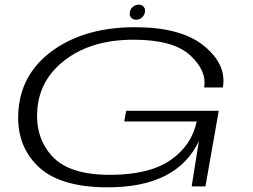

<svg xmlns="http://www.w3.org/2000/svg" viewBox="-20 -798 1083 822"><path d="M441 4Q232 4 138.8 -89.8Q45.5 -183.5 59.5 -332Q74.5 -490.5 211.8 -586Q349 -681.5 558 -681.5Q755.5 -681.5 853.5 -601.5Q951.5 -521.5 934 -423.5H854Q866 -495.5 793.5 -561.8Q721 -628 551.5 -628Q377 -628 264.2 -545.5Q151.5 -463 140 -332Q129.5 -210.5 202.5 -130Q275.5 -49.5 450 -49.5Q620 -49.5 711 -113.2Q802 -177 822.5 -280L822 -278H512L520 -323.5H916.5L859.5 0H800.5L831.5 -194Q738 4 441 4ZM563 -713.5Q549 -713.5 541.2 -722.8Q533.5 -732 536 -746Q538 -759.5 549 -768.8Q560 -778 574 -778Q587.5 -778 595.2 -768.8Q603 -759.5 600.5 -746Q598 -732 587.2 -722.8Q576.5 -713.5 563 -713.5Z"/></svg>

Font: Anybody UltraExpanded Light
Style: Italic
Weight: 300
Width: 9
Italic angle: -10°
Designer: Tyler Finck
Foundry: Etcetera Type Company
Version: Version 1.010; ttfautohint (v1.8.3) -l 8 -r 50 -G 200 -x 14 